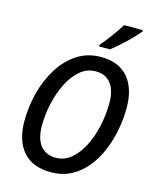

<svg xmlns="http://www.w3.org/2000/svg" viewBox="-137 -1034 918 1135"><g transform="rotate(15 322.5 -466.0)"><path d="M284 10Q172 10 114 -56.5Q56 -123 56 -243Q56 -330 78 -415.5Q100 -501 143.5 -571Q187 -641 250.5 -683Q314 -725 397 -725Q506 -725 563 -658.5Q620 -592 620 -473Q620 -406 607 -337.5Q594 -269 568 -207Q542 -145 502 -96Q462 -47 407.5 -18.5Q353 10 284 10ZM290 -80Q343 -80 384.5 -115Q426 -150 455 -207.5Q484 -265 499 -335Q514 -405 514 -474Q514 -552 481.5 -593.5Q449 -635 390 -635Q335 -635 293 -599Q251 -563 222 -504.5Q193 -446 178 -377.5Q163 -309 163 -244Q163 -163 196.5 -121.5Q230 -80 290 -80ZM369 -793Q398 -826 428 -867Q458 -908 479 -942H593V-933Q582 -920 563 -899.5Q544 -879 520.5 -856.5Q497 -834 474.5 -814.5Q452 -795 435 -782H369Z"/></g></svg>

Font: Noto Sans SemiCondensed Medium
Style: Italic
Weight: 500
Width: 4
Italic angle: -12°
Designer: Monotype Design Team
Foundry: Monotype Imaging Inc.
Version: Version 2.013; ttfautohint (v1.8.4.7-5d5b)